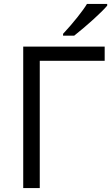

<svg xmlns="http://www.w3.org/2000/svg" viewBox="-20 -949 561 969"><path d="M97.2 -713.9H508.3V-642.1H180.7V0H97.2ZM418.9 -929.2H521V-920.4Q499 -894.5 451.4 -851.3Q403.8 -808.1 354.5 -769H298.3V-778.3Q335.4 -817.9 369.9 -861.1Q404.3 -904.3 418.9 -929.2Z"/></svg>

Font: Viking Open Sans
Style: Regular
Weight: 400
Foundry: Ascender Corporation
Version: Version 2.001